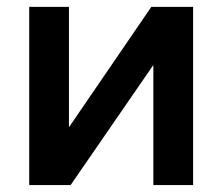

<svg xmlns="http://www.w3.org/2000/svg" viewBox="-20 -532 634 552"><path d="M183.1 0H64V-512.2H178.2V-166L415 -512.2H535.2V0H420.9V-345.2Z"/></svg>

Font: Clear Sans
Style: Bold
Weight: 700
Foundry: Intel Corporation
Version: Version 1.00